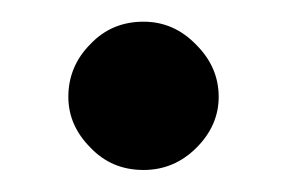

<svg xmlns="http://www.w3.org/2000/svg" viewBox="-20 -144 265 177"><path d="M112.3 12.7Q83 12.7 63.5 -7.8Q43 -28.3 43 -54.7Q43 -83 63.5 -103.5Q83 -124 112.3 -124Q140.6 -124 161.1 -102.5Q181.6 -82 181.6 -54.7Q181.6 -28.3 161.1 -7.8Q140.6 12.7 112.3 12.7Z"/></svg>

Font: Overpass
Style: Regular
Weight: 400
Designer: Delve Withrington, Thomas Jockin
Version: Version 3.000;DELV;Overpass; ttfautohint (v1.5)